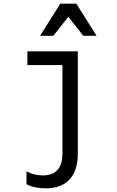

<svg xmlns="http://www.w3.org/2000/svg" viewBox="-20 -821 640 1051"><path d="M405.8 19Q405.8 112.8 360.8 161.4Q315.9 210 229 210Q167 210 125 187V117.2Q168.5 139.2 214.8 139.2Q321.8 139.2 321.8 19V-464.8H129.9V-540H405.8ZM199.2 -625 310.1 -800.8H397.9L508.8 -625H436L354 -729L272 -625Z"/></svg>

Font: CommitMono
Style: Regular
Weight: 400
Monospace: yes
Designer: Eigil Nikolajsen
Foundry: Eigil Nikolajsen
Version: Version 1.143